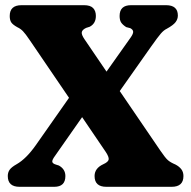

<svg xmlns="http://www.w3.org/2000/svg" viewBox="-20 -720 737 740"><path d="M598 -139.5Q617 -111.5 627 -102.8Q637 -94 656 -86Q670.5 -78.5 678.8 -67.8Q687 -57 687 -41.5Q687 0 641.5 0H390Q344.5 0 344.5 -41.5Q344.5 -71.5 378 -87Q397 -95.5 398.8 -105.2Q400.5 -115 387.5 -134.5L296.5 -268.5L191.5 -118.5Q180.5 -103.5 181.5 -96.5Q182.5 -89.5 196 -85.5L207 -82Q232 -68 232 -41.5Q232 0 189 0H55.5Q10 0 10 -41.5Q10 -55.5 17.2 -65.8Q24.5 -76 44 -87Q81 -108 118 -160.5L246 -343L94.5 -565.5Q78 -590 68.5 -599.8Q59 -609.5 47 -615Q29 -625 23.2 -634Q17.5 -643 17.5 -658.5Q17.5 -700 63 -700H304Q328 -700 338.8 -689Q349.5 -678 349.5 -658.5Q349.5 -629.5 326 -617L312 -612.5Q297 -605.5 295.2 -596Q293.5 -586.5 305.5 -569L390.5 -444L484 -576Q494 -590.5 493.2 -598.2Q492.5 -606 482 -611.5L466.5 -615.5Q452.5 -624.5 446.8 -633.5Q441 -642.5 441 -658.5Q441 -700 485 -700H620Q665.5 -700 665.5 -660Q665.5 -646.5 656.8 -634.8Q648 -623 622.5 -609Q611 -603.5 599.8 -590.5Q588.5 -577.5 562 -540L441.5 -369Z"/></svg>

Font: Fraunces 144pt S100
Style: Bold
Weight: 700
Version: Version 1.000; ttfautohint (v1.8.3)